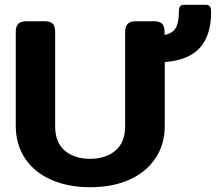

<svg xmlns="http://www.w3.org/2000/svg" viewBox="-20 -769 905 804"><path d="M46 -243V-636Q46 -658 56.5 -669Q67 -680 91 -680H166Q191 -680 201 -669.5Q211 -659 211 -636V-240Q211 -173 251 -138.5Q291 -104 358 -104Q423 -104 463.5 -138.5Q504 -173 504 -240V-636Q504 -658 514.5 -669Q525 -680 549 -680H624Q649 -680 659 -669.5Q669 -659 669 -636V-623Q702 -629 715.5 -651Q729 -673 729 -718Q729 -736 734 -742.5Q739 -749 752 -749H839Q853 -749 858.5 -742.5Q864 -736 864 -718Q864 -622 817.5 -569.5Q771 -517 670 -509V-243Q670 -164 630.5 -105.5Q591 -47 520.5 -16Q450 15 358 15Q266 15 195 -16Q124 -47 85 -105.5Q46 -164 46 -243Z"/></svg>

Font: Mitr Medium
Style: Regular
Weight: 500
Designer: Thanarat Vachiruckul
Foundry: Cadson Demak
Version: Version 1.003